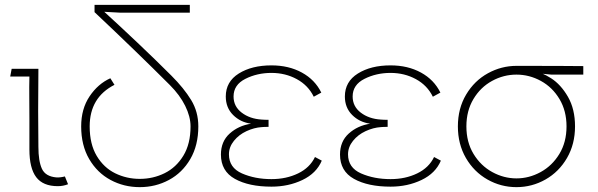

<svg xmlns="http://www.w3.org/2000/svg" viewBox="-20 -753 2460 790"><path d="M101 -138V-264Q101 -310 100.5 -352.5Q100 -395 101 -438H22L28 -470H138Q136 -283 138 -149Q138 -90 152.5 -58.5Q167 -27 212 -23Q227 -22 247 -27L260 5Q240 13 218 13Q157 13 129 -24Q101 -61 101 -138Z M369 -733H761V-701H472L398 -705L403 -710Q470 -649 545.5 -577.5Q621 -506 685 -442Q737 -390 766.5 -341.5Q796 -293 796 -233Q796 -155 763 -98.5Q730 -42 675 -12.5Q620 17 555 17Q490 17 435 -12.5Q380 -42 347 -98.5Q314 -155 314 -233Q314 -305 348.5 -356.5Q383 -408 434 -431L451 -404Q349 -352 349 -233Q349 -160 378 -111.5Q407 -63 454 -40Q501 -17 555 -17Q610 -17 657.5 -40.5Q705 -64 734.5 -112.5Q764 -161 764 -233Q764 -273 742 -317.5Q720 -362 679 -403Q540 -542 369 -703Z M1097 15Q1004 15 946.5 -17Q889 -49 889 -117Q889 -171 925 -203.5Q961 -236 1013 -244Q969 -250 939 -280Q909 -310 909 -356Q909 -417 962.5 -450.5Q1016 -484 1097 -484Q1168 -484 1222 -454.5Q1276 -425 1302 -372L1271 -355Q1248 -402 1201 -427.5Q1154 -453 1097 -453Q1038 -453 989.5 -428.5Q941 -404 941 -356Q941 -315 974.5 -289.5Q1008 -264 1057 -261Q1068 -260 1085 -260V-231Q1068 -231 1057 -230Q1026 -228 994.5 -213.5Q963 -199 942.5 -173.5Q922 -148 922 -118Q922 -63 975.5 -39.5Q1029 -16 1097 -16Q1158 -16 1206.5 -39.5Q1255 -63 1276 -107L1304 -92Q1282 -40 1224.5 -12.5Q1167 15 1097 15Z M1587 15Q1494 15 1436.5 -17Q1379 -49 1379 -117Q1379 -171 1415 -203.5Q1451 -236 1503 -244Q1459 -250 1429 -280Q1399 -310 1399 -356Q1399 -417 1452.5 -450.5Q1506 -484 1587 -484Q1658 -484 1712 -454.5Q1766 -425 1792 -372L1761 -355Q1738 -402 1691 -427.5Q1644 -453 1587 -453Q1528 -453 1479.5 -428.5Q1431 -404 1431 -356Q1431 -315 1464.5 -289.5Q1498 -264 1547 -261Q1558 -260 1575 -260V-231Q1558 -231 1547 -230Q1516 -228 1484.5 -213.5Q1453 -199 1432.5 -173.5Q1412 -148 1412 -118Q1412 -63 1465.5 -39.5Q1519 -16 1587 -16Q1648 -16 1696.5 -39.5Q1745 -63 1766 -107L1794 -92Q1772 -40 1714.5 -12.5Q1657 15 1587 15Z M1899 -233Q1899 -168 1928.5 -119.5Q1958 -71 2005.5 -45Q2053 -19 2105 -19Q2157 -19 2204.5 -45Q2252 -71 2281.5 -119.5Q2311 -168 2311 -233Q2311 -297 2282 -345.5Q2253 -394 2205.5 -420Q2158 -446 2105 -446Q2052 -446 2004.5 -420Q1957 -394 1928 -345.5Q1899 -297 1899 -233ZM2105 -482Q2303 -482 2380 -481V-446H2249L2174 -453L2171 -462Q2207 -457 2247.5 -431Q2288 -405 2317 -354.5Q2346 -304 2346 -233Q2346 -160 2313 -103Q2280 -46 2224.5 -14.5Q2169 17 2105 17Q2041 17 1985.5 -14.5Q1930 -46 1897 -103Q1864 -160 1864 -233Q1864 -307 1898 -364Q1932 -421 1987.5 -451.5Q2043 -482 2105 -482Z"/></svg>

Font: Kreadon
Style: Regular
Weight: 400
Designer: kohakuno
Foundry: StudioGnu
Version: Version 1.000;Glyphs 3.1.2 (3151)